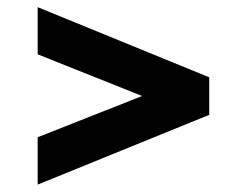

<svg xmlns="http://www.w3.org/2000/svg" viewBox="-20 -606 676 526"><path d="M83.2 -100.2V-230L369.4 -343L83.2 -457.2V-586.4L553.2 -394.2V-291.4Z"/></svg>

Font: Overpass
Style: Regular
Weight: 400
Designer: Delve Withrington, Dave Bailey, Thomas Jockin
Foundry: Delve Fonts LLC
Version: Version 4.000